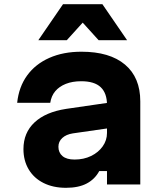

<svg xmlns="http://www.w3.org/2000/svg" viewBox="-20 -881 790 917"><path d="M502 -391V-269L328 -244Q296 -239 277.5 -222Q259 -205 259 -180Q259 -152 278.5 -135.5Q298 -119 336 -119Q380 -119 415 -136Q450 -153 470.5 -182Q491 -211 491 -246V-380Q491 -436 461 -464.5Q431 -493 368 -493Q326 -493 294.5 -480.5Q263 -468 244 -445.5Q225 -423 220 -390H62Q70 -466 109.5 -520.5Q149 -575 215.5 -604.5Q282 -634 369 -634Q504 -634 577 -572.5Q650 -511 650 -397V0H491V-64H454Q433 -25 394 -4.5Q355 16 295 16Q234 16 188 -7Q142 -30 117 -72Q92 -114 92 -169Q92 -247 145 -296.5Q198 -346 296 -361ZM163 -689 281 -861H469L587 -689H451L326 -827H424L299 -689Z"/></svg>

Font: Martian Mono SemiExpanded
Style: Bold
Weight: 700
Width: 6
Designer: Roman Shamin
Foundry: Evil Martians
Version: Version 1.000